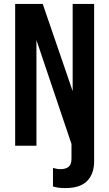

<svg xmlns="http://www.w3.org/2000/svg" viewBox="-20 -740 554 975"><path d="M57 0V-720H197L382 -181L349 -179V-720H458V0H346L146 -593L165 -595V0ZM314 215Q291 215 276.5 213Q262 211 249 207V113Q257 115 267 117Q277 119 287 119Q314 119 328.5 107Q343 95 343 67V-28H458V79Q458 143 422.5 179Q387 215 314 215Z"/></svg>

Font: Instrument Sans Condensed SemiBold
Style: Regular
Weight: 600
Width: 3
Designer: Rodrigo Fuenzalida
Foundry: fragTYPE
Version: Version 1.000;gftools[0.9.28]